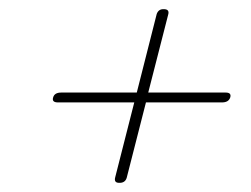

<svg xmlns="http://www.w3.org/2000/svg" viewBox="-20 -554 548 419"><path d="M240 -155Q228 -155 231.5 -167.5L273 -330.5H106.5Q92.5 -330.5 96 -341.5Q99 -352 113.5 -352H278.5L322 -523.5Q326 -534.5 337.5 -534Q350.5 -534 347 -522L303.5 -352H472.5Q485.5 -352 482.5 -341.5Q479 -330.5 464.5 -330.5H298.5L256.5 -166Q253 -154.5 240 -155Z"/></svg>

Font: Fraunces 72pt S000 Light
Style: Italic
Weight: 300
Italic angle: -16°
Version: Version 1.000; ttfautohint (v1.8.3)